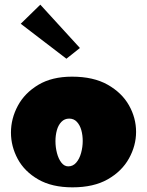

<svg xmlns="http://www.w3.org/2000/svg" viewBox="-20 -792 631 824"><path d="M291 12Q203 12 144 -22Q85 -56 56 -110Q27 -164 27 -223Q27 -283 56.5 -338Q86 -393 144.5 -428Q203 -463 289 -463Q381 -463 442 -428.5Q503 -394 533.5 -340Q564 -286 564 -226Q564 -167 533.5 -112Q503 -57 442.5 -22.5Q382 12 291 12ZM273 -78Q293 -78 307 -94Q321 -110 328 -135.5Q335 -161 335 -187Q335 -212 329 -233.5Q323 -255 310 -269Q297 -283 277 -283Q257 -283 243.5 -269Q230 -255 224 -233Q218 -211 218 -186Q218 -160 224.5 -135Q231 -110 243.5 -94Q256 -78 273 -78ZM265 -540 69 -690 153 -772 323 -586Z"/></svg>

Font: Marhey
Style: Bold
Weight: 700
Designer: Nur Syamsi & Bustanul Arifin
Foundry: Namelatype
Version: Version 1.000